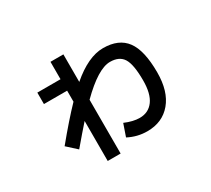

<svg xmlns="http://www.w3.org/2000/svg" viewBox="-131 -858 1263 1147"><g transform="rotate(-30 500.0 -284.0)"><path d="M157 -506H317V-626H406V-436Q527 -540 629 -540Q737 -540 787.5 -472Q838 -404 838 -253Q838 -122 777 -49.5Q716 23 612 23Q543 23 482 -9L511 -93Q567 -69 612 -69Q673 -69 707 -115.5Q741 -162 741 -253Q741 -363 714.5 -405.5Q688 -448 624 -448Q542 -448 406 -313V58H317V-218Q269 -164 204 -87L138 -147Q239 -270 317 -351V-427H157Z"/></g></svg>

Font: M PLUS 1p Medium
Style: Regular
Weight: 500
Version: Version 1.062